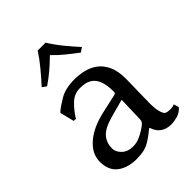

<svg xmlns="http://www.w3.org/2000/svg" viewBox="-199 -792 909 909"><g transform="rotate(-45 255.0 -337.5)"><path d="M328.6 -50.8H324.7Q296.4 -27.3 274.7 -13.7Q252.9 0 231.4 5.1Q210 10.3 180.2 10.3Q122.1 10.3 85 -17.6Q47.9 -45.4 47.9 -104Q47.9 -157.7 95.5 -198.7Q143.1 -239.7 223.6 -257.8L322.3 -279.8Q329.6 -282.2 329.6 -292.5Q329.6 -336.9 319.6 -362.5Q309.6 -388.2 293.2 -399.9Q276.9 -411.6 259.8 -414.6Q242.7 -417.5 227.5 -417.5Q189.9 -417.5 161.6 -390.4Q133.3 -363.3 111.3 -327.6L97.2 -328.6L79.6 -399.4L83 -403.8Q103 -420.9 140.6 -443.1Q178.2 -465.3 238.8 -465.3Q269 -465.3 299.8 -458.3Q330.6 -451.2 356 -432.9Q381.3 -414.6 397.5 -381.1Q413.6 -347.7 413.6 -293.5Q413.6 -289.6 413.1 -268.8Q412.6 -248 412.1 -221.2Q411.6 -194.3 411.1 -169.9Q410.6 -145.5 410.6 -133.3Q410.6 -98.1 415.8 -78.4Q420.9 -58.6 428.2 -50.8Q433.6 -46.4 442.4 -44.9Q451.2 -43.5 459 -43.5Q465.3 -43.5 472.4 -44.4Q479.5 -45.4 487.8 -48.8L495.6 -22.5Q477.1 -2 454.3 4.2Q431.6 10.3 411.6 10.3Q381.3 10.3 359.6 -4.9Q337.9 -20 328.6 -50.8ZM328.6 -238.8 238.8 -214.4Q177.2 -197.3 155.3 -170.9Q133.3 -144.5 133.3 -108.4Q133.3 -84 154.5 -63.7Q175.8 -43.5 212.4 -43.5Q236.3 -43.5 261.7 -55.7Q287.1 -67.9 309.6 -85Q315.9 -89.8 320.3 -95.9Q324.7 -102.1 324.7 -112.3ZM265.1 -684.6Q288.1 -647.5 315.9 -613.5Q343.8 -579.6 372.1 -548.3L350.1 -533.2Q318.8 -556.6 292 -578.4Q265.1 -600.1 237.8 -628.4Q207.5 -598.6 181.2 -576.4Q154.8 -554.2 124 -533.2L103 -548.3Q131.3 -579.6 160.2 -614Q189 -648.4 212.4 -684.6Z"/></g></svg>

Font: Kurinto Seri
Style: Regular
Weight: 400
Designer: Kurinto was developed by Clint Goss from a range of fonts that are compatible with the SIL Open Font License Version 1.1
Foundry: Clinton F. Goss
Version: Version 2.196; July 25, 2020